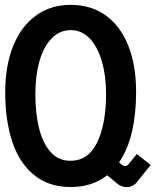

<svg xmlns="http://www.w3.org/2000/svg" viewBox="-20 -755 640 790"><path d="M1.5 -375Q1.5 -484.5 34.2 -565.8Q67 -647 127.8 -691Q188.5 -735 271 -735Q354 -735 414.5 -692Q475 -649 507.5 -568Q540 -487 540 -376.5Q540 -286 522.8 -212.2Q505.5 -138.5 470 -87L480 -78Q487 -72 494.5 -72Q503 -72 509.5 -80L543 -121.5L600 -76L541 -3Q534.5 5 523.8 10Q513 15 500.5 15Q480 15 462.5 0.5L421 -34Q360 14.5 271 14.5Q179.5 14.5 119 -35.8Q58.5 -86 30 -173.5Q1.5 -261 1.5 -375ZM416.5 -369Q416.5 -442.5 399.2 -502.2Q382 -562 349.2 -596.5Q316.5 -631 271.5 -631Q226 -631 193 -597.5Q160 -564 142.8 -504.5Q125.5 -445 125.5 -367.5Q125.5 -290 140.5 -228.2Q155.5 -166.5 187.8 -130Q220 -93.5 269.5 -93.5Q344 -93.5 380.2 -169.8Q416.5 -246 416.5 -369Z"/></svg>

Font: JuliaMono SemiBold
Style: Regular
Weight: 600
Monospace: yes
Designer: cormullion
Foundry: corm
Version: Version 0.055; ttfautohint (v1.8.4)